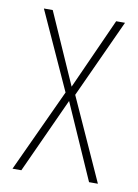

<svg xmlns="http://www.w3.org/2000/svg" viewBox="-67 -573 447 620"><g transform="rotate(10 157.0 -263.5)"><path d="M17 0 143 -272 27 -527H56L159 -294L264 -527H293L175 -270L297 0H268L159 -247L46 0Z"/></g></svg>

Font: Noto Sans ExtraCondensed Thin
Style: Regular
Weight: 100
Width: 2
Designer: Monotype Design Team
Foundry: Monotype Imaging Inc.
Version: Version 2.013; ttfautohint (v1.8.4.7-5d5b)